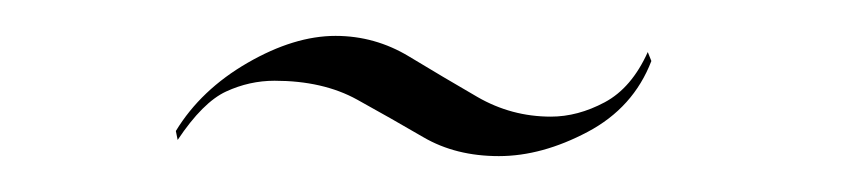

<svg xmlns="http://www.w3.org/2000/svg" viewBox="-20 -186 471 107"><path d="M79 -108 78 -113Q92 -136 118 -151Q144 -166 167 -166Q189 -166 208 -154.5Q227 -143 246 -132Q265 -121 287 -121Q302 -121 317 -129Q332 -137 341 -157L343 -152Q333 -126 307.5 -112.5Q282 -99 258 -99Q234 -99 216 -109.5Q198 -120 179 -130.5Q160 -141 133 -141Q119 -141 106 -135Q93 -129 79 -108Z"/></svg>

Font: Ballet
Style: Regular
Weight: 400
Designer: Maximiliano R. Sproviero
Foundry: Omnibus-Type
Version: Version 1.100